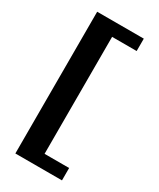

<svg xmlns="http://www.w3.org/2000/svg" viewBox="-178 -690 669 806"><g transform="rotate(30 156.5 -286.5)"><path d="M43 57V-630H269V-570H150V-3H269V57Z"/></g></svg>

Font: Alumni Sans Thin
Style: Bold
Weight: 700
Version: Version 1.018